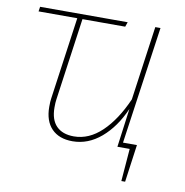

<svg xmlns="http://www.w3.org/2000/svg" viewBox="-75 -591 773 801"><g transform="rotate(10 311.0 -190.5)"><path d="M470 -21H529L507 138H491L502 0H450L472 -164Q437 -84 382 -37Q327 10 261 10Q204 10 172.5 -22.5Q141 -55 141 -115Q141 -138 143 -150L192 -499H28L31 -519H402L395 -499H214L165 -150Q163 -138 163 -116Q163 -64 189 -37.5Q215 -11 263 -11Q327 -11 381 -62.5Q435 -114 475 -205L519 -519H541Z"/></g></svg>

Font: Fira Sans Thin
Style: Italic
Weight: 250
Italic angle: -8°
Designer: Carrois Corporate & Edenspiekermann AG
Foundry: Carrois Corporate GbR & Edenspiekermann AG
Version: Version 4.203